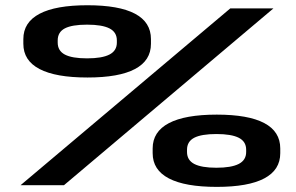

<svg xmlns="http://www.w3.org/2000/svg" viewBox="-20 -706 1129 732"><path d="M313.5 -410.5Q192.5 -410.5 130.8 -442.8Q69 -475 69 -539V-557Q69 -621 130.8 -653.5Q192.5 -686 313.5 -686Q433.5 -686 494.5 -653.8Q555.5 -621.5 555.5 -557V-539Q555.5 -475 494.5 -442.8Q433.5 -410.5 313.5 -410.5ZM806.5 6.5Q685.5 6.5 623.8 -25.8Q562 -58 562 -122V-140Q562 -204 623.8 -236.5Q685.5 -269 806.5 -269Q926.5 -269 987.5 -236.8Q1048.5 -204.5 1048.5 -140V-122Q1048.5 -58 987.5 -25.8Q926.5 6.5 806.5 6.5ZM58.5 0 858 -674H1022.5L224 0ZM805 -66.5Q862 -66.5 890.2 -81Q918.5 -95.5 918.5 -126.5V-135Q918.5 -166.5 890.2 -180.8Q862 -195 805 -195Q748 -195 720.5 -180.8Q693 -166.5 693 -135V-126.5Q693 -95.5 720.5 -81Q748 -66.5 805 -66.5ZM312 -483.5Q369 -483.5 397.2 -498Q425.5 -512.5 425.5 -543.5V-552Q425.5 -583.5 397.2 -597.8Q369 -612 312 -612Q254.5 -612 227.2 -597.8Q200 -583.5 200 -552V-543.5Q200 -512.5 227.2 -498Q254.5 -483.5 312 -483.5Z"/></svg>

Font: Anybody UltraExpanded Regular
Style: Bold
Weight: 700
Width: 9
Designer: Tyler Finck
Foundry: Etcetera Type Company
Version: Version 1.010; ttfautohint (v1.8.3) -l 8 -r 50 -G 200 -x 14 